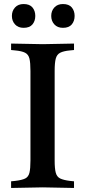

<svg xmlns="http://www.w3.org/2000/svg" viewBox="-20 -929 422 952"><path d="M35 3V-30L55 -32Q89 -36 105 -44Q121 -52 126 -72.5Q131 -93 131 -133V-577Q131 -618 126 -638.5Q121 -659 104.5 -667.5Q88 -676 55 -679L35 -681V-713L192 -710L347 -713V-681L327 -679Q295 -676 278.5 -667.5Q262 -659 256.5 -638.5Q251 -618 251 -577V-133Q251 -93 256.5 -72.5Q262 -52 278.5 -44Q295 -36 327 -32L347 -30V3L192 0ZM97 -791Q70 -791 54.5 -808Q39 -825 39 -850Q39 -875 54.5 -892Q70 -909 97 -909Q127 -909 141 -892Q155 -875 155 -850Q155 -825 141 -808Q127 -791 97 -791ZM292 -791Q265 -791 249.5 -808Q234 -825 234 -850Q234 -875 249.5 -892Q265 -909 292 -909Q322 -909 336 -892Q350 -875 350 -850Q350 -825 336 -808Q322 -791 292 -791Z"/></svg>

Font: Baskervville SemiBold
Style: Regular
Weight: 600
Version: Version 1.100